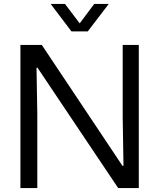

<svg xmlns="http://www.w3.org/2000/svg" viewBox="-20 -958 811 978"><path d="M84 0V-729H193L604 -113H609L605 -360V-729H687V0H582L171 -613H166L170 -379V0ZM344 -798 238 -938H311L386 -839L460 -938H534L427 -798Z"/></svg>

Font: Mona Sans
Style: Regular
Weight: 400
Designer: Deni Anggara
Foundry: GitHub
Version: Version 2.000;Glyphs 3.2.3 (3260)